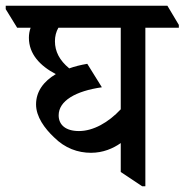

<svg xmlns="http://www.w3.org/2000/svg" viewBox="-64 -644 645 671"><path d="M254 -110C296 -110 331 -125 358 -144V-43L433 7H444V-547H561V-557L521 -624H-44V-612L-4 -547H43C39 -536 37 -524 37 -512C37 -455 76 -414 131 -385C89 -360 62 -325 62 -279C62 -236 92 -195 125 -164C163 -126 208 -110 254 -110ZM141 -241C141 -292 201 -326 292 -339L241 -421C218 -417 197 -412 178 -405C144 -433 128 -464 128 -500C128 -517 132 -533 140 -547H358V-262C315 -216 262 -186 212 -186C165 -186 141 -208 141 -241Z"/></svg>

Font: Noto Serif Devanagari SemiCondensed Medium
Style: Regular
Weight: 500
Width: 4
Designer: Universal Thirst, Indian Type Foundry and the Monotype Design Team
Foundry: Monotype Imaging Inc.
Version: Version 2.004